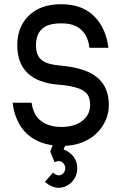

<svg xmlns="http://www.w3.org/2000/svg" viewBox="-20 -687 577 912"><path d="M497 -188Q497 -150 482 -116Q467 -82 440 -55Q383 1 289 6L282 23Q312 34 329.5 57.5Q347 81 347 112Q347 150 321 178Q309 190 292.5 197.5Q276 205 258 205Q227 205 193 177L232 133Q242 141 245 142Q252 146 258 146Q271 146 280.5 136Q290 126 290 112Q290 98 280.5 88Q271 78 258 78Q253 78 239 83L219 33L230 3Q155 -7 105 -54Q51 -108 40 -198L42 -199H130Q138 -146 166 -120Q205 -84 271 -84Q334 -84 371 -113Q408 -142 408 -188Q408 -209 402.5 -224.5Q397 -240 382 -252Q348 -278 255 -285Q160 -293 111 -340Q62 -387 62 -472Q62 -558 115 -611Q171 -667 271 -667Q375 -667 433 -604Q484 -549 495 -460H405Q400 -499 384 -524Q366 -551 339.5 -563.5Q313 -576 272 -576Q204 -576 177 -547Q151 -521 151 -472Q151 -444 159 -426.5Q167 -409 183 -398Q207 -381 262 -376Q318 -371 356.5 -360.5Q395 -350 424 -332Q497 -286 497 -188Z"/></svg>

Font: Sulphur Point
Style: Bold
Weight: 700
Designer: Noponies / Dale Sattler
Foundry: Noponies
Version: Version 1.000; ttfautohint (v1.8)